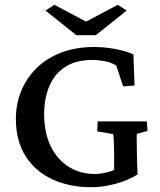

<svg xmlns="http://www.w3.org/2000/svg" viewBox="-20 -780 676 809"><path d="M364.3 8.8Q273.4 8.8 201.7 -23.9Q129.9 -56.6 88.4 -121.1Q46.9 -185.5 46.9 -279.3Q46.9 -343.8 70.3 -398.9Q93.8 -454.1 136.2 -495.1Q178.7 -536.1 239.7 -559.1Q300.8 -582 377.9 -582Q418.9 -582 464.4 -573.7Q509.8 -565.4 542 -550.8L546.9 -419.9L499 -416L469.7 -503.9Q450.2 -516.6 421.9 -522Q393.6 -527.3 369.1 -527.3Q298.8 -527.3 253.9 -497.6Q209 -467.8 187.5 -416Q166 -364.3 166 -299.8Q166 -219.7 194.3 -162.6Q222.7 -105.5 271 -76.2Q319.3 -46.9 378.9 -46.9Q402.3 -46.9 431.2 -53.7Q460 -60.5 482.4 -76.2L460.9 -22.5V-125Q460.9 -153.3 460 -177.7Q459 -202.1 457 -214.8L389.6 -226.6L391.6 -268.6H598.6L601.6 -228.5L556.6 -215.8Q555.7 -210 556.2 -190.4Q556.6 -170.9 556.6 -145.5Q556.6 -118.2 557.6 -95.2Q558.6 -72.3 559.6 -44.9Q519.5 -19.5 466.3 -5.4Q413.1 8.8 364.3 8.8ZM171.9 -735.4 209 -759.8 373 -672.9H312.5L476.6 -759.8L513.7 -735.4L383.8 -631.8H301.8Z"/></svg>

Font: Crimson Pro Medium
Style: Regular
Weight: 500
Designer: Jacques Le Bailly
Foundry: Baron von Fonthausen
Version: Version 1.003